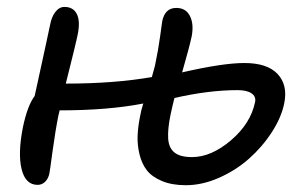

<svg xmlns="http://www.w3.org/2000/svg" viewBox="-20 -528 886 560"><path d="M89.8 11.2Q54.2 11.2 43 -34.7Q31.7 -80.6 46.9 -157.2Q60.1 -220.2 81.1 -248Q86.4 -272 95.9 -315.9Q105.5 -359.9 113 -394.3Q120.6 -428.7 126 -455.1Q130.4 -479 141.6 -493.4Q152.8 -507.8 168 -507.8Q193.4 -507.8 203.9 -487.5Q214.4 -467.3 207 -429.2Q202.1 -403.8 171.9 -284.2H173.8Q312.5 -284.2 422.9 -303.2Q423.8 -307.6 428.5 -323.5Q433.1 -339.4 434.1 -347.2Q441.4 -381.3 447 -421.9Q452.6 -462.4 453.1 -465.8Q460.9 -504.9 494.1 -504.9Q522 -504.9 533.9 -481.4Q545.9 -458 539.1 -421.9Q531.7 -388.2 511.2 -316.9Q629.9 -344.2 692.9 -344.2Q759.8 -344.2 789.8 -312Q819.8 -279.8 809.1 -227.1Q800.8 -185.5 772.9 -142.6Q745.1 -99.6 706.5 -65.4Q668 -31.2 618.9 -9.5Q569.8 12.2 522 12.2Q481.4 12.2 452.4 0Q423.3 -12.2 408.4 -31.2Q393.6 -50.3 387 -77.4Q380.4 -104.5 381.3 -130.9Q382.3 -157.2 388.2 -187Q391.6 -207 397.9 -226.1Q295.9 -206.1 153.8 -206.1Q152.3 -197.3 150.9 -193.8Q141.6 -147.9 133.5 -88.4Q125.5 -28.8 124 -22Q121.1 -7.3 111.8 2Q102.5 11.2 89.8 11.2ZM477.1 -191.9Q468.8 -150.9 470.5 -123.8Q472.2 -96.7 488.8 -83.3Q505.4 -69.8 540 -69.8Q596.2 -69.8 653.8 -118.9Q711.4 -168 724.1 -231Q727.1 -246.6 713.4 -255.9Q699.7 -265.1 672.9 -265.1Q588.9 -265.1 488.8 -242.2Q483.4 -221.7 477.1 -191.9Z"/></svg>

Font: Shantell Sans Normal
Style: Italic
Weight: 400
Italic angle: -11.31°
Designer: Stephen Nixon, Anya Danilova, Shantell Martin
Foundry: Arrow Type
Version: Version 1.006;[559af2be0]